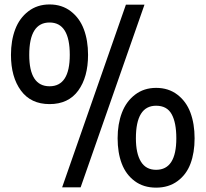

<svg xmlns="http://www.w3.org/2000/svg" viewBox="-20 -841 934 872"><path d="M296.9 -591.8Q296.9 -738.8 205.1 -738.8Q112.8 -738.8 112.8 -591.8Q112.8 -449.2 205.1 -449.2Q296.9 -449.2 296.9 -591.8ZM780.8 -212.9Q780.8 -284.2 759.5 -322.5Q738.3 -360.8 689 -360.8Q597.2 -360.8 597.2 -212.9Q597.2 -144.5 619.9 -107.2Q642.6 -69.8 689 -69.8Q780.8 -69.8 780.8 -212.9ZM379.9 -591.8Q379.9 -490.7 335.2 -429.4Q290.5 -368.2 205.1 -368.2Q120.1 -368.2 75 -429.7Q29.8 -491.2 29.8 -591.8Q29.8 -656.7 49.1 -707.8Q68.4 -758.8 108.9 -789.8Q149.4 -820.8 205.1 -820.8Q261.2 -820.8 301.5 -789.8Q341.8 -758.8 360.8 -708Q379.9 -657.2 379.9 -591.8ZM551.8 -819.8H636.2L346.2 9.8H262.2ZM514.2 -212.9Q514.2 -277.8 533.7 -329.1Q553.2 -380.4 593.5 -411.1Q633.8 -441.9 689 -441.9Q745.6 -441.9 785.9 -410.9Q826.2 -379.9 845 -329.1Q863.8 -278.3 863.8 -212.9Q863.8 -147.5 845.2 -97.9Q826.7 -48.3 786.4 -18.6Q746.1 11.2 689 11.2Q631.8 11.2 591.8 -18.6Q551.8 -48.3 533 -97.9Q514.2 -147.5 514.2 -212.9Z"/></svg>

Font: Sinkin Sans 400 Regular
Style: Regular
Weight: 400
Designer: Keith Bates
Foundry: K-Type
Version: Sinkin Sans (version 1.0)  by Keith Bates   •   © 2014   www